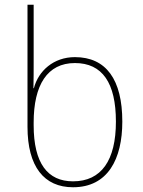

<svg xmlns="http://www.w3.org/2000/svg" viewBox="-20 -780 603 810"><path d="M288 10C435 10 496 -109 496 -267C496 -444 428 -539 296 -539C206 -539 142 -481 123 -408H121C122 -438 122 -487 122 -517V-760H96V-245C96 -77 166 10 288 10ZM288 -15C181 -15 122 -91 122 -252V-263C122 -422 180 -514 296 -514C412 -514 469 -430 469 -267C469 -104 408 -15 288 -15Z"/></svg>

Font: Noto Sans Mono SemiCondensed Thin
Style: Regular
Weight: 100
Width: 4
Designer: Monotype Design Team
Foundry: Monotype Imaging Inc.
Version: Version 2.014